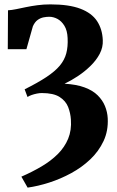

<svg xmlns="http://www.w3.org/2000/svg" viewBox="-20 -583 536 876"><path d="M106 273 77.5 223Q127 201.5 169.8 176.2Q212.5 151 243.8 119.8Q275 88.5 291 49.8Q307 11 303.5 -37.5Q301.5 -67.5 290.8 -95Q280 -122.5 252 -140.5Q224 -158.5 170.5 -158.5Q160.5 -158.5 148 -156Q135.5 -153.5 124.2 -149.5Q113 -145.5 105.5 -140.5L92.5 -175.5Q152.5 -205.5 191.8 -231.5Q231 -257.5 252.8 -283.5Q274.5 -309.5 282.5 -340Q290.5 -370.5 288.5 -409.5Q287 -444 273.8 -465.5Q260.5 -487 242 -496.8Q223.5 -506.5 204.5 -506.5Q192.5 -506.5 178.5 -503.8Q164.5 -501 151.8 -492Q139 -483 130 -463L100.5 -358.5H15.5L16.5 -536Q33.5 -537 54 -541.2Q74.5 -545.5 98.8 -550.5Q123 -555.5 150.8 -559.2Q178.5 -563 210 -563Q295 -563 346.8 -543.2Q398.5 -523.5 422.8 -486.8Q447 -450 449 -399.5Q450.5 -367 434.8 -337.2Q419 -307.5 392.5 -281.8Q366 -256 335 -235.5Q304 -215 274.5 -201Q328.5 -198 365.8 -184.2Q403 -170.5 425.5 -148.2Q448 -126 459 -99Q470 -72 471.5 -43.5Q474.5 13.5 452.5 60.5Q430.5 107.5 392 144Q353.5 180.5 304.8 207Q256 233.5 204.5 250Q153 266.5 106 273Z"/></svg>

Font: Merriweather 24pt SemiCondensed Black
Style: Regular
Weight: 900
Width: 4
Designer: Eben Sorkin
Foundry: Eben Sorkin
Version: Version 2.100